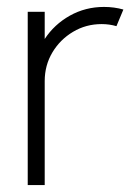

<svg xmlns="http://www.w3.org/2000/svg" viewBox="-20 -534 386 554"><path d="M60 0V-500H109V-421.5Q136.5 -463.5 181.5 -488.8Q226.5 -514 280 -514Q309.5 -514 336 -506.5L316 -458.5Q295.5 -464.5 273.5 -464.5Q228 -464.5 190.8 -442.2Q153.5 -420 131.2 -382.8Q109 -345.5 109 -300V0Z"/></svg>

Font: Urbanist ExtraLight
Style: Regular
Weight: 200
Designer: Corey Hu
Foundry: Corey Hu
Version: Version 1.330; ttfautohint (v1.8.4.7-5d5b)